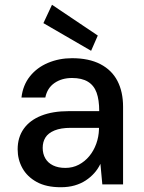

<svg xmlns="http://www.w3.org/2000/svg" viewBox="-20 -773 602 805"><path d="M235 12Q174 12 134 -10Q94 -32 74 -68Q54 -104 54 -147Q54 -197 79.5 -233Q105 -269 153 -288Q201 -307 268 -307H396Q396 -354 385 -384.5Q374 -415 348.5 -430.5Q323 -446 282 -446Q239 -446 208.5 -425Q178 -404 170 -364H70Q76 -416 105.5 -453Q135 -490 181.5 -509.5Q228 -529 282 -529Q353 -529 401 -504Q449 -479 472.5 -433.5Q496 -388 496 -325V0H409L401 -86Q391 -65 375.5 -47.5Q360 -30 339.5 -16.5Q319 -3 293 4.5Q267 12 235 12ZM254 -69Q285 -69 310.5 -82.5Q336 -96 354.5 -118.5Q373 -141 383.5 -170Q394 -199 395 -231V-237H277Q235 -237 208.5 -226Q182 -215 170.5 -196.5Q159 -178 159 -153Q159 -128 170 -109Q181 -90 202.5 -79.5Q224 -69 254 -69ZM362 -560 162 -676 198 -753 390 -624Z"/></svg>

Font: DM Sans 11pt Medium
Style: Regular
Weight: 500
Version: Version 4.004;gftools[0.9.30]